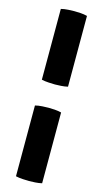

<svg xmlns="http://www.w3.org/2000/svg" viewBox="-140 -823 544 1014"><g transform="rotate(15 132.0 -316.0)"><path d="M60.5 -245Q77.5 -249.5 99.5 -250.8Q121.5 -252 133.5 -252Q147.5 -252 166.8 -250.8Q186 -249.5 203.5 -245V142Q186 146 166.8 147.2Q147.5 148.5 133.5 148.5Q121.5 148.5 99.5 147.2Q77.5 146 60.5 142ZM60.5 -773Q77.5 -777.5 99.5 -778.8Q121.5 -780 133.5 -780Q147.5 -780 166.8 -778.8Q186 -777.5 203.5 -773V-386Q186 -382 166.8 -380.8Q147.5 -379.5 133.5 -379.5Q121.5 -379.5 99.5 -380.8Q77.5 -382 60.5 -386Z"/></g></svg>

Font: Signika SC
Style: Regular
Weight: 300
Designer: Anna Giedryś
Foundry: Anna Giedryś
Version: Version 2.000